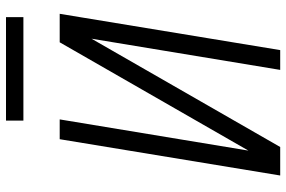

<svg xmlns="http://www.w3.org/2000/svg" viewBox="-177 -777 954 640"><g transform="rotate(-90 300.0 -457.0)"><path d="M35 0 156 -735H222L118 -106L479 -735H574L453 0H387L491 -629L130 0ZM218 -856V-914H563V-856Z"/></g></svg>

Font: Iosevka Aile Light
Style: Italic
Weight: 300
Italic angle: -9°
Designer: Belleve Invis
Foundry: Belleve Invis
Version: Version 31.1.0; ttfautohint (v1.8.4)